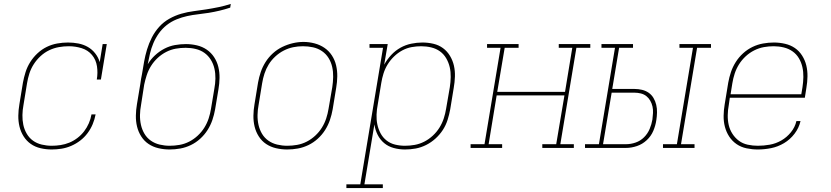

<svg xmlns="http://www.w3.org/2000/svg" viewBox="-20 -755 4240 980"><path d="M244 8Q215 8 187 1.5Q159 -5 137 -20.5Q115 -36 100.5 -59Q86 -82 79.5 -109Q73 -136 73.5 -165Q74 -194 79 -223L97 -333Q102 -360 110.5 -387Q119 -414 134.5 -438.5Q150 -463 171.5 -483Q193 -503 218.5 -515.5Q244 -528 272 -533Q300 -538 327 -538Q354 -538 380 -533Q406 -528 428 -515.5Q450 -503 466 -482.5Q482 -462 489 -438L504 -530H525L495 -349H474Q480 -383 475 -416.5Q470 -450 449.5 -474.5Q429 -499 397 -509Q365 -519 331 -519Q306 -519 280.5 -514.5Q255 -510 231 -498.5Q207 -487 187 -468.5Q167 -450 152.5 -427.5Q138 -405 130 -380Q122 -355 118 -330L100 -220Q95 -194 94.5 -168Q94 -142 99 -118Q104 -94 116.5 -72.5Q129 -51 148.5 -37Q168 -23 193 -17Q218 -11 244 -11Q266 -11 289 -14.5Q312 -18 334 -27Q356 -36 375.5 -51Q395 -66 409.5 -85Q424 -104 433.5 -126Q443 -148 447 -171H468Q463 -145 453 -121Q443 -97 427 -75.5Q411 -54 389.5 -37.5Q368 -21 343.5 -10.5Q319 0 294 4Q269 8 244 8Z M846 8Q817 8 789 1.5Q761 -5 738.5 -20Q716 -35 701 -58.5Q686 -82 679.5 -109Q673 -136 673.5 -165Q674 -194 679 -223L696 -325Q698 -339 700 -352Q702 -365 705 -378Q710 -409 715.5 -440Q721 -471 730.5 -502.5Q740 -534 755 -563.5Q770 -593 792.5 -618Q815 -643 844.5 -659.5Q874 -676 905.5 -685Q937 -694 968.5 -698Q1000 -702 1032 -707Q1064 -712 1095.5 -718.5Q1127 -725 1158 -735L1155 -716Q1128 -707 1100.5 -700.5Q1073 -694 1045.5 -689.5Q1018 -685 990.5 -682Q963 -679 935.5 -673Q908 -667 881 -656Q854 -645 831 -627Q808 -609 791 -585Q774 -561 763 -535Q752 -509 745.5 -481.5Q739 -454 734 -427Q749 -452 771 -472.5Q793 -493 819 -506.5Q845 -520 873 -525Q901 -530 929 -530Q957 -530 985 -523.5Q1013 -517 1035.5 -501.5Q1058 -486 1073 -463Q1088 -440 1094.5 -413Q1101 -386 1100.5 -357Q1100 -328 1095 -299L1078 -197Q1073 -169 1064 -142.5Q1055 -116 1039.5 -91.5Q1024 -67 1002 -47Q980 -27 954 -14.5Q928 -2 900.5 3Q873 8 846 8ZM846 -11Q871 -11 896.5 -15.5Q922 -20 945.5 -32Q969 -44 989 -62.5Q1009 -81 1023 -103.5Q1037 -126 1045 -150.5Q1053 -175 1057 -200L1074 -302Q1079 -328 1079.5 -354Q1080 -380 1074.5 -404.5Q1069 -429 1056 -450Q1043 -471 1023.5 -485Q1004 -499 979 -505Q954 -511 928 -511Q902 -511 877 -506.5Q852 -502 828.5 -490Q805 -478 785 -459.5Q765 -441 751 -418.5Q737 -396 729 -371.5Q721 -347 716 -323L700 -220Q695 -194 694.5 -168Q694 -142 699.5 -117.5Q705 -93 717.5 -72Q730 -51 750 -37Q770 -23 795 -17Q820 -11 846 -11Z M1446 8Q1417 8 1389 1.5Q1361 -5 1338.5 -20Q1316 -35 1301 -58.5Q1286 -82 1279.5 -109Q1273 -136 1273.5 -165Q1274 -194 1279 -223L1297 -333Q1302 -361 1311 -387.5Q1320 -414 1335.5 -438.5Q1351 -463 1373 -483Q1395 -503 1421 -515.5Q1447 -528 1474.5 -534.5Q1502 -541 1529 -541Q1558 -541 1586 -533.5Q1614 -526 1636.5 -510.5Q1659 -495 1674 -472Q1689 -449 1695.5 -421.5Q1702 -394 1701.5 -365Q1701 -336 1696 -307L1678 -197Q1673 -169 1664 -142.5Q1655 -116 1639.5 -91.5Q1624 -67 1602 -47Q1580 -27 1554 -14.5Q1528 -2 1500.5 3Q1473 8 1446 8ZM1446 -11Q1471 -11 1496.5 -15.5Q1522 -20 1545.5 -32Q1569 -44 1589 -62.5Q1609 -81 1623 -103.5Q1637 -126 1645 -150.5Q1653 -175 1657 -200L1676 -310Q1680 -336 1680.5 -362.5Q1681 -389 1675.5 -413.5Q1670 -438 1657 -459Q1644 -480 1623.5 -494Q1603 -508 1578 -513.5Q1553 -519 1526 -519Q1501 -519 1476.5 -514Q1452 -509 1428.5 -497Q1405 -485 1385 -466.5Q1365 -448 1351.5 -426Q1338 -404 1330 -379.5Q1322 -355 1318 -330L1300 -220Q1295 -194 1294.5 -168Q1294 -142 1299.5 -117.5Q1305 -93 1317.5 -72Q1330 -51 1350 -37Q1370 -23 1395 -17Q1420 -11 1446 -11Z M1748 205V186H1819L1935 -511H1866V-530H1959L1941 -425Q1956 -452 1977 -474.5Q1998 -497 2024 -511.5Q2050 -526 2079 -532Q2108 -538 2136 -538Q2165 -538 2192.5 -531.5Q2220 -525 2241.5 -509Q2263 -493 2277 -469.5Q2291 -446 2297 -419.5Q2303 -393 2302 -364Q2301 -335 2296 -307L2278 -197Q2273 -170 2264.5 -143Q2256 -116 2240.5 -92Q2225 -68 2203 -48Q2181 -28 2155 -15Q2129 -2 2102 3Q2075 8 2047 8Q2018 8 1990 0.5Q1962 -7 1941 -24.5Q1920 -42 1907.5 -67Q1895 -92 1891 -120L1840 186H1934V205ZM2047 -11Q2072 -11 2097 -15.5Q2122 -20 2145.5 -32Q2169 -44 2189 -62.5Q2209 -81 2223 -103.5Q2237 -126 2245 -150.5Q2253 -175 2257 -200L2276 -310Q2280 -336 2280.5 -362Q2281 -388 2275.5 -412Q2270 -436 2257.5 -457.5Q2245 -479 2225.5 -493Q2206 -507 2181 -513Q2156 -519 2130 -519Q2106 -519 2081 -514.5Q2056 -510 2033 -497.5Q2010 -485 1991 -466.5Q1972 -448 1958.5 -426Q1945 -404 1937.5 -380Q1930 -356 1926 -331L1908 -221Q1903 -196 1902 -170Q1901 -144 1906 -120Q1911 -96 1922.5 -74.5Q1934 -53 1953 -38Q1972 -23 1996.5 -17Q2021 -11 2047 -11Z M2382 0V-19H2453L2535 -511H2466V-530H2627V-511H2556L2518 -286H2864L2901 -511H2832V-530H2993V-511H2922L2840 -19H2909V0H2748V-19H2819L2861 -268H2515L2474 -19H2543V0Z M3364 0V-19H3435L3517 -511H3448V-530H3609V-511H3538L3456 -19H3525V0ZM2966 0V-19H3037L3119 -511H3050V-530H3211V-511H3140L3105 -301H3218Q3238 -301 3257 -296.5Q3276 -292 3291 -281.5Q3306 -271 3315.5 -255Q3325 -239 3329.5 -220Q3334 -201 3333.5 -181Q3333 -161 3330 -142Q3326 -114 3314.5 -87Q3303 -60 3281 -39.5Q3259 -19 3231 -9.5Q3203 0 3175 0ZM3058 -19H3175Q3200 -19 3224.5 -27.5Q3249 -36 3267.5 -54.5Q3286 -73 3296 -97Q3306 -121 3310 -145Q3312 -161 3313 -178Q3314 -195 3310.5 -211Q3307 -227 3299 -241Q3291 -255 3279 -264.5Q3267 -274 3251 -278Q3235 -282 3218 -282H3102Z M3848 8Q3819 8 3790.5 2Q3762 -4 3739.5 -19.5Q3717 -35 3702 -58Q3687 -81 3680 -108Q3673 -135 3673.5 -164.5Q3674 -194 3679 -223L3697 -333Q3702 -361 3711 -387.5Q3720 -414 3735.5 -438.5Q3751 -463 3773 -483Q3795 -503 3821 -515.5Q3847 -528 3875 -533Q3903 -538 3930 -538Q3959 -538 3987 -531.5Q4015 -525 4037 -510Q4059 -495 4074 -471.5Q4089 -448 4095.5 -421Q4102 -394 4101.5 -365Q4101 -336 4096 -307L4088 -256H3705L3700 -220Q3695 -194 3694.5 -167.5Q3694 -141 3699.5 -117Q3705 -93 3718.5 -72Q3732 -51 3751.5 -36.5Q3771 -22 3796.5 -16.5Q3822 -11 3848 -11Q3878 -11 3909 -16.5Q3940 -22 3968 -38Q3996 -54 4017 -80Q4038 -106 4045 -137H4066Q4058 -102 4035.5 -72.5Q4013 -43 3982 -24.5Q3951 -6 3916.5 1Q3882 8 3848 8ZM4070 -274 4076 -310Q4080 -336 4080.5 -362Q4081 -388 4075.5 -412.5Q4070 -437 4057.5 -458Q4045 -479 4025 -493Q4005 -507 3980 -513Q3955 -519 3929 -519Q3904 -519 3879 -514.5Q3854 -510 3830 -498Q3806 -486 3786 -467.5Q3766 -449 3752 -426.5Q3738 -404 3730 -379.5Q3722 -355 3718 -330L3709 -274Z"/></svg>

Font: Iosevka Slab ThExObl
Style: Regular
Weight: 100
Width: 7
Italic angle: -9°
Monospace: yes
Designer: Belleve Invis
Foundry: Belleve Invis
Version: Version 11.1.1; ttfautohint (v1.8.3)